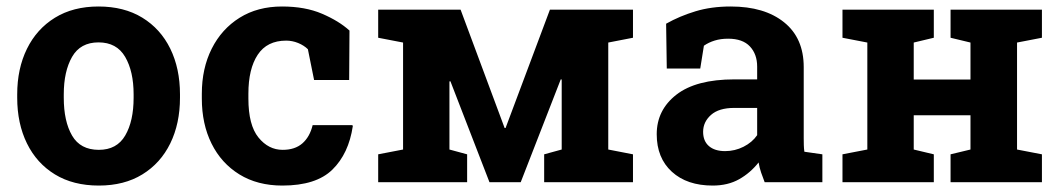

<svg xmlns="http://www.w3.org/2000/svg" viewBox="-20 -558 3249 588"><path d="M282.7 10.3Q204.1 10.3 148.2 -23.9Q92.3 -58.1 62.5 -118.9Q32.7 -179.7 32.7 -258.8V-269Q32.7 -347.7 62.5 -408.4Q92.3 -469.2 148.2 -503.7Q204.1 -538.1 281.7 -538.1Q359.9 -538.1 415.8 -503.9Q471.7 -469.7 501.5 -408.9Q531.2 -348.1 531.2 -269V-258.8Q531.2 -179.7 501.5 -118.9Q471.7 -58.1 416 -23.9Q360.4 10.3 282.7 10.3ZM282.7 -99.1Q337.9 -99.1 363.5 -143.1Q389.2 -187 389.2 -258.8V-269Q389.2 -339.4 363.3 -383.8Q337.4 -428.2 281.7 -428.2Q226.1 -428.2 200.7 -383.8Q175.3 -339.4 175.3 -269V-258.8Q175.3 -186.5 200.7 -142.8Q226.1 -99.1 282.7 -99.1Z M844.7 10.3Q768.6 10.3 713.1 -23.9Q657.7 -58.1 627.9 -118.2Q598.1 -178.2 598.1 -256.3V-271Q598.1 -348.6 628.4 -408.9Q658.7 -469.2 713.9 -503.7Q769 -538.1 843.8 -538.1Q914.6 -538.1 966.3 -515.9Q1018.1 -493.7 1050.3 -464.4L1049.3 -313H941.9L922.9 -407.2Q911.1 -418.9 893.1 -426.3Q875 -433.6 856.4 -433.6Q797.9 -433.6 769.3 -390.4Q740.7 -347.2 740.7 -271V-256.3Q740.7 -174.8 771.5 -137Q802.2 -99.1 845.7 -99.1Q883.3 -99.1 906 -118.9Q928.7 -138.7 937.5 -174.8H1059.1L1060.5 -171.9Q1047.9 -87.4 998 -38.6Q948.2 10.3 844.7 10.3Z M1138.2 0V-85.4L1214.4 -100.1V-427.7L1138.2 -442.4V-528.3H1390.6L1525.4 -166H1528.3L1664.1 -528.3H1918.5V-442.4L1842.8 -427.7V-100.1L1918.5 -85.4V0H1646.5V-85.4L1700.2 -100.1V-314.5L1697.3 -314.9L1574.7 0H1479L1359.4 -309.1L1356.4 -308.6V-100.1L1410.6 -85.4V0Z M2162.6 10.3Q2084 10.3 2037.6 -32Q1991.2 -74.2 1991.2 -147Q1991.2 -221.2 2051.5 -268.1Q2111.8 -314.9 2229 -314.9H2298.8V-354Q2298.8 -392.1 2276.6 -415.8Q2254.4 -439.5 2210 -439.5Q2187 -439.5 2168.7 -433.8Q2150.4 -428.2 2135.7 -418L2124.5 -348.1H2022L2020 -485.4Q2061.5 -508.8 2109.9 -523.4Q2158.2 -538.1 2217.8 -538.1Q2321.3 -538.1 2381.3 -489.7Q2441.4 -441.4 2441.4 -352.5V-134.8Q2441.4 -124 2441.7 -113.8Q2441.9 -103.5 2443.4 -93.3L2498.5 -85.4V0H2321.8Q2316.4 -13.7 2311 -29.3Q2305.7 -44.9 2303.2 -60.5Q2277.8 -28.3 2243.4 -9Q2209 10.3 2162.6 10.3ZM2200.7 -95.2Q2230.5 -95.2 2257.1 -108.6Q2283.7 -122.1 2298.8 -144V-227.5H2228.5Q2181.6 -227.5 2157.5 -206.1Q2133.3 -184.6 2133.3 -154.3Q2133.3 -126 2151.1 -110.6Q2168.9 -95.2 2200.7 -95.2Z M2560.1 0V-85.4L2636.2 -100.1V-427.7L2560.1 -442.4V-528.3H2839.8V-442.4L2778.3 -427.7V-314.5H2952.1V-427.7L2891.1 -442.4V-528.3H3170.9V-442.4L3094.7 -427.7V-100.1L3170.9 -85.4V0H2891.1V-85.4L2952.1 -100.1V-205.1H2778.3V-100.1L2839.8 -85.4V0Z"/></svg>

Font: Roboto Slab
Style: Bold
Weight: 700
Designer: Google
Version: Version 2.000; ttfautohint (v1.8.1.43-b0c9)